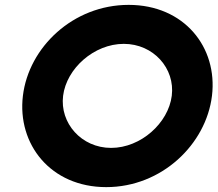

<svg xmlns="http://www.w3.org/2000/svg" viewBox="-20 -745 893 788"><path d="M239 -352C253 -464 366 -565 488 -565C610 -565 699 -464 685 -352C671 -240 558 -138 436 -138C314 -138 225 -240 239 -352ZM74 -352C50 -153 188 23 416 23C644 23 826 -153 850 -352C874 -551 736 -725 508 -725C280 -725 98 -551 74 -352Z"/></svg>

Font: Bluebird
Style: SfBdExtObl
Weight: 700
Designer: Jasper
Foundry: Cannot Into Space Fonts
Version: Version 0.98